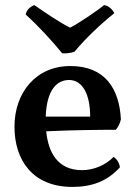

<svg xmlns="http://www.w3.org/2000/svg" viewBox="-20 -727 534 756"><path d="M225 -517C239 -516 258 -518 273 -523C316 -575 377 -633 430 -675C423 -690 408 -704 390 -707C369 -689 290 -635 256 -618C212 -640 159 -677 115 -707C96 -699 85 -687 81 -670C133 -623 185 -566 225 -517ZM427 -109C395 -76 348 -57 303 -57C207 -57 170 -127 162 -210C262 -215 384 -216 436 -216C445 -226 452 -240 456 -257C450 -376 395 -467 257 -467C122 -467 37 -363 37 -228C37 -96 109 9 265 9C343 9 403 -14 452 -68C451 -84 439 -103 427 -109ZM252 -412C305 -412 335 -356 335 -268H160C164 -375 205 -412 252 -412Z"/></svg>

Font: Vollkorn Semibold
Style: Regular
Weight: 600
Designer: Friedrich Althausen
Foundry: Friedrich Althausen
Version: Version 4.015;PS 004.015;hotconv 1.0.88;makeotf.lib2.5.64775